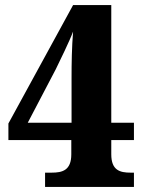

<svg xmlns="http://www.w3.org/2000/svg" viewBox="-20 -734 568 754"><path d="M157 0H506V-56H493C451 -56 417 -65 417 -128V-184H506V-252H417V-714H267L13 -249V-184H260V-128C260 -65 225 -56 183 -56H157ZM89 -252 199 -462C214 -493 253 -572 267 -610C262 -548 261 -486 261 -428V-252Z"/></svg>

Font: Noto Serif Hebrew SemiCondensed ExtraBold
Style: Regular
Weight: 800
Width: 4
Designer: Monotype Design Team
Foundry: Monotype Imaging Inc.
Version: Version 2.004